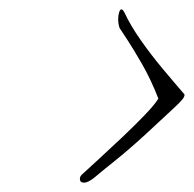

<svg xmlns="http://www.w3.org/2000/svg" viewBox="-20 -438 415 411"><path d="M160 -47Q151 -47 151 -55Q151 -60 155 -64Q167 -75 191 -97Q215 -119 242 -144.5Q269 -170 290.5 -192.5Q312 -215 319 -227Q303 -268 284 -301Q265 -334 251.5 -354.5Q238 -375 236 -378Q233 -387 233 -397Q233 -405 235 -411.5Q237 -418 240 -418Q243 -418 247 -410Q259 -384 281 -352.5Q303 -321 328.5 -290.5Q354 -260 374 -237Q376 -235 374 -231Q373 -226 352 -206.5Q331 -187 290 -149Q255 -117 225 -93Q195 -69 181 -57Q168 -47 160 -47Z"/></svg>

Font: WindSong
Style: Regular
Weight: 400
Designer: Robert E. Leuschke
Foundry: Robert E. Leuschke
Version: Version 1.010; ttfautohint (v1.8.3)